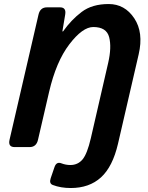

<svg xmlns="http://www.w3.org/2000/svg" viewBox="-20 -737 744 962"><path d="M53.7 0Q19.5 0 27.8 -36.6L172.9 -663.6Q181.2 -700.2 215.3 -700.2H280.8Q313 -700.2 306.6 -663.6L292.5 -579.6H295.9Q336.9 -637.7 389.2 -677.2Q441.4 -716.8 524.4 -716.8Q605 -716.8 652.6 -645.5Q700.2 -574.2 674.8 -464.8L571.3 -17.1Q544.4 98.6 485.8 151.9Q427.2 205.1 334.5 205.1Q284.2 205.1 244.6 189.9Q225.1 182.6 233.9 156.2L252.9 100.6Q262.7 71.3 288.1 81.5Q309.6 89.8 332.5 89.8Q370.1 89.8 393.6 61.8Q417 33.7 435.1 -44.4L522 -421.9Q540 -500 526.9 -550.8Q513.7 -601.6 447.3 -601.6Q393.6 -601.6 327.4 -514.9Q261.2 -428.2 226.1 -276.9L170.4 -36.6Q162.1 0 127.9 0Z"/></svg>

Font: Istok
Style: Bold Italic
Weight: 700
Italic angle: -13°
Designer: Andrey V. Panov
Foundry: Andrey V. Panov
Version: Version 1.0.3